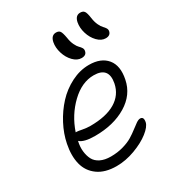

<svg xmlns="http://www.w3.org/2000/svg" viewBox="-204 -901 994 1096"><g transform="rotate(-30 293.5 -353.5)"><path d="M550.8 -585Q522 -585 497.1 -610.8Q472.2 -636.7 460.9 -674.1Q449.7 -711.4 456.1 -745.1Q464.4 -785.2 496.1 -785.2Q514.6 -785.2 522.9 -773.9Q531.2 -762.7 536.1 -727.1Q540 -698.7 549.8 -678.2Q559.6 -657.7 568.4 -649.2Q577.1 -640.6 583 -631.1Q588.9 -621.6 586.9 -610.8Q581.5 -585 550.8 -585ZM375 -556.2Q346.2 -556.2 321.3 -581.8Q296.4 -607.4 284.9 -645Q273.4 -682.6 279.8 -715.8Q288.1 -755.9 319.8 -755.9Q337.9 -755.9 345.7 -745.1Q353.5 -734.4 359.9 -698.2Q363.8 -669.9 373.8 -649.4Q383.8 -628.9 392.8 -620.4Q401.9 -611.8 407.7 -602.3Q413.6 -592.8 411.1 -582Q406.7 -556.2 375 -556.2ZM240.2 78.1Q164.6 78.1 117.7 44.4Q70.8 10.7 56.6 -45.7Q42.5 -102.1 57.1 -174.8Q68.8 -234.4 99.4 -292.5Q129.9 -350.6 172.9 -397.2Q215.8 -443.8 273.2 -472.9Q330.6 -502 390.1 -502Q469.2 -502 507.6 -455.3Q545.9 -408.7 528.8 -325.2Q511.2 -235.4 426.5 -184.1Q341.8 -132.8 219.2 -132.8Q146 -132.8 120.1 -157.2Q111.8 -122.6 115.2 -91.3Q118.7 -60.1 130.9 -36.6Q143.1 -13.2 170.7 0.5Q198.2 14.2 238.8 14.2Q282.2 14.2 320.1 3.4Q357.9 -7.3 383.1 -22.7Q408.2 -38.1 428 -53.7Q447.8 -69.3 463.6 -80.1Q479.5 -90.8 490.2 -90.8Q514.6 -90.8 507.8 -56.2Q502 -29.8 462.6 1.2Q423.3 32.2 361.6 55.2Q299.8 78.1 240.2 78.1ZM140.1 -206.1Q147 -206.1 173.8 -200.9Q200.7 -195.8 224.1 -195.8Q328.1 -195.8 389.2 -232.2Q450.2 -268.6 463.9 -336.9Q483.4 -437 383.8 -437Q305.7 -437 235.6 -369.9Q165.5 -302.7 132.8 -206.1Z"/></g></svg>

Font: Shantell Sans Irregular Bouncy
Style: Italic
Weight: 300
Italic angle: -11.31°
Designer: Stephen Nixon, Anya Danilova, Shantell Martin
Foundry: Arrow Type
Version: Version 1.006;[9816181b4]